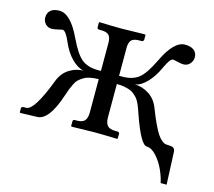

<svg xmlns="http://www.w3.org/2000/svg" viewBox="-86 -538 857 769"><g transform="rotate(15 343.0 -153.0)"><path d="M293 -244.1V-359.9Q293 -382.3 283.9 -392.1Q274.9 -401.9 250 -401.9H243.2Q234.9 -401.9 234.9 -410.2V-429.2L236.8 -431.2Q293 -429.2 329.1 -429.2L425.8 -431.2L428.2 -429.2V-410.2Q428.2 -406.7 425.5 -404.3Q422.9 -401.9 418.9 -401.9H411.1Q386.7 -401.9 377.4 -392.1Q368.2 -382.3 368.2 -359.9V-244.1H381.8Q423.3 -244.1 448.7 -263.7Q474.1 -283.2 503.9 -345.2Q545.9 -433.1 591.8 -433.1Q616.2 -433.1 629.2 -422.4Q642.1 -411.6 642.1 -394Q642.1 -378.4 631.6 -366.7Q621.1 -355 605 -355Q595.2 -355 579.6 -358.9Q564 -362.8 562 -362.8Q560.1 -362.8 557.9 -362.1Q555.7 -361.3 553.7 -359.9Q551.8 -358.4 550 -356.7Q548.3 -355 546.4 -352.1L543 -346.7Q541.5 -344.7 539.3 -340.8Q537.1 -336.9 536.1 -334L532.2 -327.1Q530.3 -322.3 528.8 -319.8Q511.2 -281.2 486.8 -255.9Q462.4 -230.5 438 -227.1Q468.3 -227.1 496.6 -209.2Q524.9 -191.4 538.1 -157.2Q553.2 -118.2 564 -95.7Q576.2 -69.8 585 -56.9Q593.8 -43.9 602.8 -36.6Q611.8 -29.3 616.9 -28.1Q622.1 -26.9 628.9 -26.9Q643.6 -26.9 651.1 -22.9Q658.7 -19 659.2 -5.9L665 127.9H640.1Q635.7 104.5 622.8 75.7Q609.9 46.9 589.4 23.9Q568.8 1 548.8 1Q523.9 1 483.9 -112.8L475.6 -136.7Q472.7 -145.5 467 -157.5Q461.4 -169.4 456.1 -175.8Q450.7 -182.1 442.1 -189.7Q433.6 -197.3 423.6 -200.9Q413.6 -204.6 399.7 -207.3Q385.7 -210 368.2 -210V-71.8Q368.2 -48.8 377.7 -37.8Q387.2 -26.9 411.1 -26.9H418.9Q428.2 -26.9 428.2 -19V0L425.8 2Q368.2 0 329.1 0L236.8 2L234.9 0V-19Q234.9 -26.9 243.2 -26.9H250Q274.4 -26.9 283.7 -37.8Q293 -48.8 293 -71.8V-210Q272.9 -209.5 258.1 -206.5Q243.2 -203.6 231.9 -196.8Q220.7 -189.9 213.4 -183.3Q206.1 -176.8 199.5 -163.6Q192.9 -150.4 189 -140.6Q185.1 -130.9 179.2 -112.8Q142.6 0 92.8 0L24.9 2L22 0V-16.1Q22 -23.9 33.2 -23.9H42Q75.2 -23.9 126 -157.2Q139.2 -191.9 167 -209.5Q194.8 -227.1 225.1 -227.1Q200.7 -231.4 174.8 -257.3Q149.9 -282.7 133.8 -320.8Q115.7 -363.8 102.1 -363.8Q99.6 -363.8 84 -359.9Q68.4 -356 58.1 -356Q42.5 -356 32.2 -367.2Q22 -378.4 22 -394Q22 -412.1 34.2 -423.1Q46.4 -434.1 70.8 -434.1Q117.2 -434.1 159.2 -345.2Q188.5 -283.2 213.9 -263.7Q239.3 -244.1 280.8 -244.1Z"/></g></svg>

Font: Linux Libertine G
Style: Regular
Weight: 400
Designer: Philipp H. Poll
Foundry: Philipp H. Poll
Version: Version 4.7.5